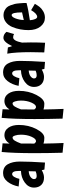

<svg xmlns="http://www.w3.org/2000/svg" viewBox="742 -1281 784 2308"><g transform="rotate(-90 1134.0 -127.0)"><path d="M138 -286 46 -295Q61 -373 103 -427.5Q145 -482 207 -482Q281 -482 313.5 -425.5Q346 -369 346 -280Q346 -161 334 22L250 15L242 -17Q195 10 153 10Q97 10 65 -22.5Q33 -55 33 -110Q33 -177 93.5 -221Q154 -265 233 -267V-294Q233 -373 195 -373Q176 -373 160.5 -346.5Q145 -320 138 -286ZM228 -90 230 -174Q183 -170 159 -150.5Q135 -131 135 -110Q135 -78 173 -78Q199 -78 228 -90Z M461 -499 565 -488 562 -405Q602 -466 665 -466Q720 -466 753 -418Q786 -370 786 -292Q786 -176 736.5 -81Q687 14 631 14Q591 14 562 4Q564 142 569 245L452 233Q447 53 447 -105Q447 -352 461 -499ZM563 -267Q562 -215 562 -107Q577 -86 592 -86Q620 -86 644.5 -141Q669 -196 669 -267Q669 -307 659 -337.5Q649 -368 636 -368Q614 -368 597.5 -342Q581 -316 563 -267Z M871 -499 975 -488 972 -405Q1012 -466 1075 -466Q1130 -466 1163 -418Q1196 -370 1196 -292Q1196 -176 1146.5 -81Q1097 14 1041 14Q1001 14 972 4Q974 142 979 245L862 233Q857 53 857 -105Q857 -352 871 -499ZM973 -267Q972 -215 972 -107Q987 -86 1002 -86Q1030 -86 1054.5 -141Q1079 -196 1079 -267Q1079 -307 1069 -337.5Q1059 -368 1046 -368Q1024 -368 1007.5 -342Q991 -316 973 -267Z M1348 -286 1256 -295Q1271 -373 1313 -427.5Q1355 -482 1417 -482Q1491 -482 1523.5 -425.5Q1556 -369 1556 -280Q1556 -161 1544 22L1460 15L1452 -17Q1405 10 1363 10Q1307 10 1275 -22.5Q1243 -55 1243 -110Q1243 -177 1303.5 -221Q1364 -265 1443 -267V-294Q1443 -373 1405 -373Q1386 -373 1370.5 -346.5Q1355 -320 1348 -286ZM1438 -90 1440 -174Q1393 -170 1369 -150.5Q1345 -131 1345 -110Q1345 -78 1383 -78Q1409 -78 1438 -90Z M1905 -442 1879 -350Q1863 -361 1839 -361Q1797 -361 1776 -255Q1778 -185 1778 -149Q1778 -57 1774 23L1658 13Q1661 -134 1661 -149Q1661 -334 1643 -432L1718 -424Q1725 -395 1734 -373Q1783 -478 1833 -478Q1874 -478 1905 -442Z M2252 -200Q2172 -178 2045 -160Q2048 -120 2059 -96Q2070 -72 2085 -72Q2123 -72 2166 -145L2242 -100Q2223 -67 2205.5 -44Q2188 -21 2153 0Q2118 21 2075 21Q2012 21 1969 -32.5Q1926 -86 1926 -177Q1926 -226 1935 -275Q1944 -324 1963.5 -371Q1983 -418 2020.5 -447.5Q2058 -477 2107 -477Q2137 -477 2161 -464.5Q2185 -452 2199.5 -436.5Q2214 -421 2225 -391Q2236 -361 2240.5 -342Q2245 -323 2248 -287Q2251 -251 2251.5 -240.5Q2252 -230 2252 -200ZM2107 -379Q2085 -379 2067.5 -335Q2050 -291 2047 -233Q2100 -244 2139 -254Q2139 -379 2107 -379Z"/></g></svg>

Font: Boogaloo
Style: Regular
Weight: 400
Designer: John Vargas Beltran
Foundry: John Vargas Beltran
Version: Version 1.001